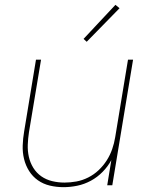

<svg xmlns="http://www.w3.org/2000/svg" viewBox="-20 -767 640 795"><path d="M243 8Q214 8 186.5 1.5Q159 -5 137 -20.5Q115 -36 100.5 -59Q86 -82 79.5 -109Q73 -136 74 -165Q75 -194 80 -223L129 -520H150L100 -220Q96 -194 95 -168Q94 -142 99.5 -117.5Q105 -93 118 -72Q131 -51 151 -37Q171 -23 196 -17Q221 -11 247 -11Q271 -11 296 -15.5Q321 -20 345 -32Q369 -44 388.5 -62.5Q408 -81 422 -103Q436 -125 444.5 -149.5Q453 -174 457 -199L510 -520H531L445 0H424L441 -104Q427 -78 405 -55.5Q383 -33 356 -18.5Q329 -4 300 2Q271 8 243 8ZM339 -594 326 -606 458 -747 475 -733Z"/></svg>

Font: Iosevka Aile Thin Oblique
Style: Regular
Weight: 100
Italic angle: -9°
Designer: Belleve Invis
Foundry: Belleve Invis
Version: Version 31.1.0; ttfautohint (v1.8.4)